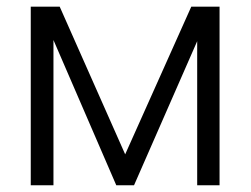

<svg xmlns="http://www.w3.org/2000/svg" viewBox="-20 -550 744 570"><path d="M547.9 -530.3H631.8V0H565.4V-427.7L377.9 0H325.2L138.7 -431.2V0H71.3V-530.3H157.2L351.6 -91.8Z"/></svg>

Font: Pretendard GOV Light
Style: Regular
Weight: 300
Designer: Base glyphs from Inter by Rasmus Andersson; Hangeul glyphs from Noto Sans CJK(Source Han Sans) by Jang Soo-young and Kan
Foundry: Kil Hyung-jin
Version: Version 1.309